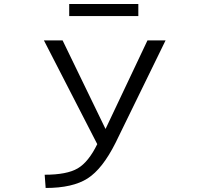

<svg xmlns="http://www.w3.org/2000/svg" viewBox="-20 -933 1040 963"><path d="M327.1 -852.5V-913.1H673.8V-852.5ZM293.9 -730.5 508.8 -287.1H509.8L719.7 -730.5H810.5L559.6 -216.8Q494.1 -85.9 419.4 -38.1Q344.7 9.8 209 9.8L204.1 -56.6Q315.4 -56.6 369.6 -88.4Q423.8 -120.1 467.8 -210L200.2 -730.5Z"/></svg>

Font: GenEi Gothic M SemiLight
Style: Regular
Weight: 350
Designer: o_tamon (Modified); [Source Han Sans]
Ryoko NISHIZUKA  (kana & ideographs); Paul D. Hunt (Latin, Greek & Cyrillic); Wenl
Version: Version 1.1a;Original Version 1.004